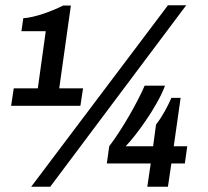

<svg xmlns="http://www.w3.org/2000/svg" viewBox="-20 -706 785 726"><path d="M170 0 684 -686H615L98 0ZM22 -306H284L294 -372H204L248 -685H219C170 -661 111 -640 68 -637L61 -588H153L123 -372H32ZM570 -235 559 -153H455C492 -190 575 -303 604 -382H527C497 -313 439 -213 393 -153L384 -88H550L537 0H615L628 -88H679L688 -153H637L663 -336H628C616 -307 593 -264 570 -235Z"/></svg>

Font: Chivo
Style: Bold Italic
Weight: 700
Italic angle: -8°
Designer: Hector Gatti
Foundry: Omnibus-Type
Version: Version 1.003;PS 001.003;hotconv 1.0.70;makeotf.lib2.5.58329